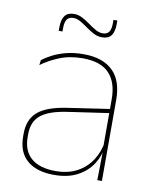

<svg xmlns="http://www.w3.org/2000/svg" viewBox="-77 -713 623 781"><g transform="rotate(10 234.5 -322.5)"><path d="M377 0 379 -128 377.5 -131.5V-292V-334.5Q377.5 -404.5 342.2 -441.2Q307 -478 233.5 -478Q179 -478 136 -460.2Q93 -442.5 63.5 -420L66 -441Q81.5 -453 105.2 -465.5Q129 -478 161.2 -486.5Q193.5 -495 233.5 -495Q275 -495 305.5 -484.2Q336 -473.5 356.2 -453Q376.5 -432.5 386.2 -402.8Q396 -373 396 -335V0ZM200 9.5Q127.5 9.5 88.2 -24.2Q49 -58 49 -123V-134.5Q49 -192.5 85 -224.2Q121 -256 205.5 -268.5L386.5 -295.5L387 -278.5L209 -252.5Q134 -241.5 100.8 -214.5Q67.5 -187.5 67.5 -135.5V-124Q67.5 -66.5 102.2 -36.8Q137 -7 202.5 -7Q254.5 -7 291.8 -27.2Q329 -47.5 351.5 -82.2Q374 -117 380.5 -160.5L390 -142H384Q380 -102.5 358 -67.8Q336 -33 296.5 -11.8Q257 9.5 200 9.5ZM294.5 -575.5Q276 -575.5 259.5 -584.2Q243 -593 227.5 -604.2Q212 -615.5 197 -624.2Q182 -633 167 -633Q149 -633 140.8 -621.5Q132.5 -610 132.5 -585V-571H117V-585.5Q117 -617.5 129 -633.5Q141 -649.5 167 -649.5Q185 -649.5 201.5 -640.8Q218 -632 233.5 -620.8Q249 -609.5 264.2 -600.8Q279.5 -592 294.5 -592Q312.5 -592 320.5 -603.5Q328.5 -615 328.5 -640V-653.5H344.5V-639Q344.5 -607 332.5 -591.2Q320.5 -575.5 294.5 -575.5Z"/></g></svg>

Font: Anek Odia Medium Thin
Style: Regular
Weight: 250
Version: Version 1.003